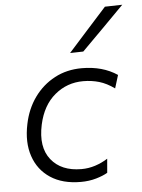

<svg xmlns="http://www.w3.org/2000/svg" viewBox="-55 -822 648 875"><g transform="rotate(-5 269.0 -384.0)"><path d="M279.5 9.5Q196 9.5 140.8 -27Q85.5 -63.5 63.8 -127.8Q42 -192 59.5 -275Q73.5 -343.5 111 -395.5Q148.5 -447.5 204 -477Q259.5 -506.5 328.5 -506.5Q423.5 -506.5 490.5 -461.5L472 -401.5Q436.5 -427 402.2 -437Q368 -447 329.5 -447Q255.5 -447 199.5 -400.2Q143.5 -353.5 124.5 -266.5Q102.5 -165 148.8 -106.8Q195 -48.5 287.5 -48.5Q320 -48.5 350.8 -58.5Q381.5 -68.5 408 -85.5L402.5 -21.5Q382.5 -9.5 350 0Q317.5 9.5 279.5 9.5ZM281.5 -580Q326.5 -630.5 370.2 -679Q414 -727.5 458 -776.5L537.5 -778.5Q488 -728 439.2 -679Q390.5 -630 342 -581.5Z"/></g></svg>

Font: Commissioner Light
Style: Italic
Weight: 300
Italic angle: -12°
Designer: Kostas Bartsokas
Foundry: Kostas Bartsokas
Version: Version 1.000; ttfautohint (v1.8.3)